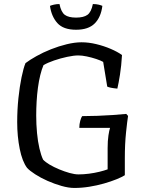

<svg xmlns="http://www.w3.org/2000/svg" viewBox="-20 -929 732 949"><path d="M347 0Q319 0 284 -10Q249 -20 215 -35Q181 -50 154 -67.5Q127 -85 114 -99Q90 -131 77.5 -193Q65 -255 65 -325Q65 -386 71 -443.5Q77 -501 86.5 -547Q96 -593 106 -617Q127 -633 160 -651.5Q193 -670 232 -685.5Q271 -701 310.5 -710.5Q350 -720 383 -720Q418 -720 455.5 -711Q493 -702 527 -687.5Q561 -673 583 -657Q580 -604 573 -560Q566 -516 560 -491Q539 -493 527.5 -495.5Q516 -498 510 -501L490 -623Q478 -630 455.5 -637.5Q433 -645 409 -650Q385 -655 367 -655Q345 -655 312 -648Q279 -641 247 -630Q215 -619 195 -607Q186 -586 179 -557.5Q172 -529 167.5 -495.5Q163 -462 161 -427Q159 -392 159 -358Q159 -314 163 -271.5Q167 -229 175 -195Q183 -161 193 -140Q204 -128 225 -115.5Q246 -103 272.5 -92Q299 -81 324 -74Q349 -67 368 -67Q393 -67 420 -70.5Q447 -74 471.5 -80Q496 -86 512 -92V-197Q512 -233 516 -259.5Q520 -286 524 -297H372Q372 -315 376.5 -331.5Q381 -348 386 -355Q422 -355 461.5 -356.5Q501 -358 538 -360.5Q575 -363 604 -366L613 -356Q609 -332 603 -274.5Q597 -217 597 -147V-63Q583 -54 556 -43Q529 -32 494 -22Q459 -12 421.5 -6Q384 0 347 0ZM356 -782Q293 -782 263.5 -815Q234 -848 227 -900Q234 -903 246.5 -906Q259 -909 274 -909Q282 -869 300.5 -855.5Q319 -842 356 -842Q393 -842 412 -855.5Q431 -869 439 -909Q455 -909 467.5 -906Q480 -903 486 -900Q479 -844 448 -813Q417 -782 356 -782Z"/></svg>

Font: Texturina Medium 12pt Light
Style: Regular
Weight: 300
Version: Version 1.002